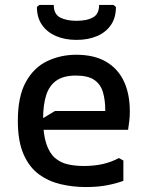

<svg xmlns="http://www.w3.org/2000/svg" viewBox="-20 -743 590 775"><path d="M52 -255Q52 -354 84.5 -412.5Q117 -471 171 -496.5Q225 -522 288 -522Q360 -522 408 -494Q456 -466 480 -415Q504 -364 504 -294Q504 -273 502 -255.5Q500 -238 497 -219H112V-241L202 -295H405Q405 -339 395.5 -371Q386 -403 360.5 -420.5Q335 -438 286 -438Q237 -438 208 -418Q179 -398 166.5 -359Q154 -320 154 -263Q154 -201 167 -162.5Q180 -124 202.5 -105Q225 -86 254.5 -79.5Q284 -73 318 -73Q361 -73 395.5 -81Q430 -89 460 -105L478 -95V-13Q448 -2 411 5Q374 12 326 12Q274 12 225 0.5Q176 -11 137 -39.5Q98 -68 75 -120.5Q52 -173 52 -255ZM289 -582Q242 -582 206 -597.5Q170 -613 149.5 -642.5Q129 -672 129 -715L139 -723H197Q197 -686 222.5 -672.5Q248 -659 289 -659Q330 -659 355 -672.5Q380 -686 380 -723H438L448 -715Q448 -672 428 -642.5Q408 -613 372 -597.5Q336 -582 289 -582Z"/></svg>

Font: AR One Sans Medium
Style: Regular
Weight: 500
Designer: Niteesh Yadav
Foundry: Niteesh Yadav
Version: Version 1.001;gftools[0.9.33]